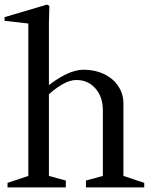

<svg xmlns="http://www.w3.org/2000/svg" viewBox="-20 -820 651 840"><path d="M13 -20 121 -56 104 -32V-735L122 -715L0 -729V-745L186 -800L196 -794L194 -718V-430L185 -440Q223 -472 266 -493.5Q309 -515 345 -515Q395 -515 435 -496Q475 -477 497.5 -443Q520 -409 520 -366V-32L503 -56L611 -20V0H356V-30L447 -55L430 -32V-338Q430 -396 397.5 -433Q365 -470 314 -470Q285 -470 251 -450Q217 -430 185 -399L194 -426V-32L177 -55L268 -30V0H13Z"/></svg>

Font: Wittgenstein
Style: Regular
Weight: 400
Designer: Jörg Drees
Foundry: Jörg Drees
Version: Version 1.003;Glyphs 3.1.2 (3151)